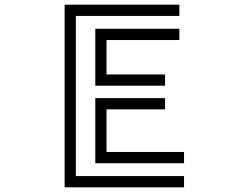

<svg xmlns="http://www.w3.org/2000/svg" viewBox="-20 -800 1040 820"><path d="M256 -780H746V-732H304V-48H766V0H256ZM387 -677H746V-629H435V-482H685V-434H387ZM387 -381H685V-333H435V-151H766V-103H387Z"/></svg>

Font: Train One
Style: Regular
Weight: 400
Designer: Fontworks Inc.
Foundry: Fontworks Inc.
Version: Version 1.100